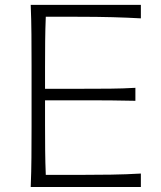

<svg xmlns="http://www.w3.org/2000/svg" viewBox="-20 -752 648 772"><path d="M103.5 0H546.4V-54.2Q488.8 -50.8 426 -49.8Q363.3 -48.8 293.5 -48.8H164.1Q162.1 -98.1 161.6 -146.7Q161.1 -195.3 161.1 -251.5V-348.6H295.4Q366.7 -348.6 419.4 -348.4Q472.2 -348.1 524.4 -346.7V-398.9Q475.1 -396 422.1 -395.5Q369.1 -395 296.4 -395H161.1V-481Q161.1 -537.6 161.6 -586.2Q162.1 -634.8 164.1 -684.6H288.1Q371.1 -684.6 432.1 -682.9Q493.2 -681.2 546.4 -678.2V-732.4H103.5Q106 -670.4 106.4 -613.3Q106.9 -556.2 106.9 -488.3V-243.7Q106.9 -176.3 106.4 -119.1Q106 -62 103.5 0Z"/></svg>

Font: Pinar VF
Style: Regular
Weight: 300
Designer: Amin Abedi
Version: Version 2.000